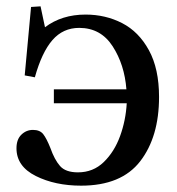

<svg xmlns="http://www.w3.org/2000/svg" viewBox="-20 -576 558 606"><path d="M32 -108Q32 -136 47.5 -151Q63 -166 84 -166Q106 -166 116.5 -152.5Q127 -139 139 -109Q152 -72 169.5 -52Q187 -32 226 -32Q274 -32 307.5 -64.5Q341 -97 359 -146.5Q377 -196 380 -250H150V-294H379Q373 -372 335.5 -430Q298 -488 230 -488Q179 -488 145.5 -449.5Q112 -411 90 -332L58 -338L78 -554L108 -556L122 -490Q175 -530 250 -530Q313 -530 365.5 -503Q418 -476 450 -417.5Q482 -359 482 -270Q482 -144 422.5 -67Q363 10 236 10Q154 10 93 -20.5Q32 -51 32 -108Z"/></svg>

Font: Minipax
Style: Regular
Weight: 400
Designer: Raphaël Ronot, Igor Stepanchenko (Cyrillic)
Foundry: steppetype
Version: Version 1.002